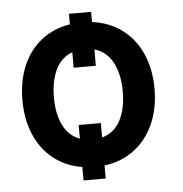

<svg xmlns="http://www.w3.org/2000/svg" viewBox="-48 -619 690 724"><g transform="rotate(-5 297.0 -257.5)"><path d="M323.2 -534.7Q388.2 -526.4 436.3 -490.5Q484.4 -454.6 510.3 -396.2Q536.1 -337.9 536.1 -263.7Q536.1 -189.9 510.3 -131.3Q484.4 -72.8 436.3 -36.4Q388.2 0 323.2 8.3V57.6H239.3V6.8Q176.8 -3.4 130.9 -39.8Q85 -76.2 60.5 -133.8Q36.1 -191.4 36.1 -263.7Q36.1 -336.4 60.5 -393.8Q85 -451.2 130.9 -487.3Q176.8 -523.4 239.3 -533.2V-573.2H323.2ZM323.2 -97.7Q369.6 -110.4 392.8 -154.5Q416 -198.7 416 -263.7Q416 -328.6 392.8 -373Q369.6 -417.5 323.2 -430.7V-369.1H239.3V-427.7Q196.8 -412.1 176 -368.7Q155.3 -325.2 155.3 -263.7Q155.3 -202.1 176 -159.2Q196.8 -116.2 239.3 -100.6V-152.3H323.2Z"/></g></svg>

Font: Pretendard JP SemiBold
Style: Regular
Weight: 600
Designer: Base glyphs from Inter by Rasmus Andersson; Hangeul glyphs from Noto Sans CJK(Source Han Sans) by Jang Soo-young and Kan
Foundry: Kil Hyung-jin
Version: Version 1.309